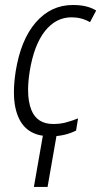

<svg xmlns="http://www.w3.org/2000/svg" viewBox="-20 -531 436 761"><path d="M280.8 -13.2Q236.3 9.3 180.2 9.3Q91.3 9.3 57.1 -57.6Q35.2 -100.1 35.2 -165.5Q35.2 -202.6 42 -247.1Q62 -373 121.6 -441.9Q181.6 -511.2 268.6 -511.2Q269 -511.2 269.5 -511.2Q325.7 -511.2 360.4 -489.7L360.8 -488.8L360.4 -487.8L337.4 -444.3L336.4 -443.4L335.4 -443.8Q302.7 -462.4 263.7 -462.4Q201.2 -462.4 157.7 -407.2Q114.3 -351.6 97.7 -248Q91.3 -207.5 91.3 -174.8Q91.3 -127.4 104.5 -94.7Q127 -39.6 190.9 -39.6Q190.9 -39.6 191.4 -39.6Q218.3 -39.6 240.2 -45.4Q267.6 -52.7 287.1 -61L289.1 -62V-60.1L281.7 -14.6V-13.7ZM168.5 210H114.3L155.3 -24.4H209.5Z"/></svg>

Font: MAUL Condensed Light Italic
Style: Light Italic
Weight: 300
Italic angle: -12°
Designer: MAUL
Version: Version 1.0; 2020; ttfautohint (v1.8.3)